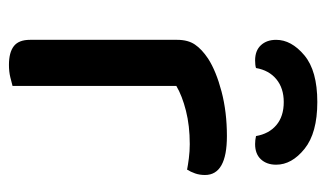

<svg xmlns="http://www.w3.org/2000/svg" viewBox="-170 -553 729 429"><g transform="rotate(90 194.5 -338.5)"><path d="M172 -368V-221H69V-370Q69 -394 79.5 -409.5Q90 -425 111 -439Q139 -457 184.5 -469Q230 -481 284 -481Q371 -481 371 -432Q371 -420 367.5 -410Q364 -400 359 -392Q349 -394 333.5 -396Q318 -398 302 -398Q261 -398 227.5 -389.5Q194 -381 172 -368ZM69 -264 172 -255V-2Q165 0 152.5 3Q140 6 125 6Q97 6 83 -5Q69 -16 69 -41ZM208 -608Q177 -608 157 -591.5Q137 -575 132 -546Q129 -545 124.5 -544.5Q120 -544 115 -544Q93 -544 81 -557Q69 -570 69 -591Q69 -625 103.5 -654Q138 -683 208 -683Q277 -683 312.5 -654.5Q348 -626 348 -591Q348 -570 336 -557Q324 -544 302 -544Q297 -544 293 -544.5Q289 -545 284 -546Q279 -575 259.5 -591.5Q240 -608 208 -608Z"/></g></svg>

Font: Baloo Bhaijaan 2 Medium
Style: Regular
Weight: 500
Designer: Sanskriti Dholi, Noopur Datye and Ek Type
Foundry: Ek Type
Version: Version 1.701